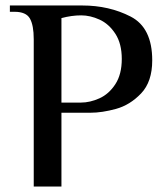

<svg xmlns="http://www.w3.org/2000/svg" viewBox="-20 -680 599 700"><path d="M103 -537Q103 -588 89 -612.5Q75 -637 33 -637H16V-660H280Q378 -660 456.5 -619.5Q535 -579 535 -460Q535 -382 494.5 -339.5Q454 -297 403 -283Q352 -269 310 -269H204V0H103ZM275 -306Q308 -306 342.5 -321.5Q377 -337 400.5 -373Q424 -409 424 -465Q424 -521 400.5 -557Q377 -593 343 -608.5Q309 -624 276 -624Q241 -624 204 -614V-306Z"/></svg>

Font: El Messiri Medium
Style: Regular
Weight: 500
Designer: Mohamed Gaber
Foundry: Kief Type Foundry
Version: Version 2.007